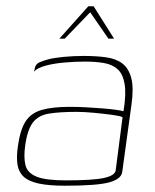

<svg xmlns="http://www.w3.org/2000/svg" viewBox="-20 -583 493 611"><path d="M187 8Q135 8 103 1Q71 -6 55 -21Q39 -36 35.5 -60Q32 -84 37 -118Q44 -169 61 -196Q78 -223 112 -233Q146 -243 202 -243Q227 -243 254.5 -241.5Q282 -240 307 -238Q332 -236 349.5 -233.5Q367 -231 373 -229Q382 -284 376.5 -316Q371 -348 354 -363Q337 -378 310.5 -382.5Q284 -387 251 -387Q218 -387 184.5 -384Q151 -381 125 -374Q99 -367 88 -355L90 -362Q92 -379 106.5 -385Q121 -391 133 -394Q151 -399 183 -402Q215 -405 246 -405Q287 -405 318.5 -400.5Q350 -396 370 -380.5Q390 -365 398 -333.5Q406 -302 398 -247L369 -36Q366 -13 327 -2.5Q288 8 187 8ZM189 -9Q275 -9 310 -16.5Q345 -24 348 -40L370 -210Q363 -214 337 -217.5Q311 -221 279.5 -224Q248 -227 224 -227Q170 -227 136 -221.5Q102 -216 84.5 -193Q67 -170 60 -119Q55 -82 61 -57.5Q67 -33 96 -21Q125 -9 189 -9ZM169 -460 261 -563H278L343 -460H325L267 -544L186 -460Z"/></svg>

Font: Genos Thin
Style: Italic
Weight: 100
Italic angle: -8°
Designer: Robert E. Leuschke
Foundry: Robert E. Leuschke
Version: Version 1.010